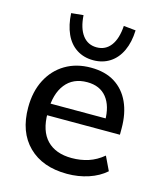

<svg xmlns="http://www.w3.org/2000/svg" viewBox="-113 -829 772 921"><g transform="rotate(15 273.0 -369.0)"><path d="M307 9Q185 9 115 -60Q45 -129 45 -251Q45 -330 75.5 -389Q106 -448 160.5 -480.5Q215 -513 287 -513Q358 -513 406 -483Q454 -453 479 -398.5Q504 -344 504 -270V-238H124V-296H435L418 -283Q418 -358 384.5 -399.5Q351 -441 288 -441Q218 -441 180 -392.5Q142 -344 142 -259V-249Q142 -160 185.5 -115Q229 -70 309 -70Q353 -70 391.5 -82.5Q430 -95 465 -124L498 -55Q463 -24 413 -7.5Q363 9 307 9ZM287 -550Q240 -550 204.5 -573Q169 -596 149.5 -639Q130 -682 127 -741L187 -747Q191 -683 217 -648.5Q243 -614 287 -614Q331 -614 357 -648.5Q383 -683 387 -747L447 -741Q445 -682 425 -639Q405 -596 369.5 -573Q334 -550 287 -550Z"/></g></svg>

Font: Mulish ExtraLight SemiBold
Style: Regular
Weight: 600
Version: Version 3.603